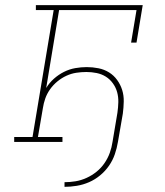

<svg xmlns="http://www.w3.org/2000/svg" viewBox="-20 -550 640 744"><path d="M230 174V156Q251 156 272.5 152.5Q294 149 315 139.5Q336 130 354 115.5Q372 101 385 82Q398 63 405.5 42Q413 21 416 0L435 -113Q438 -134 438.5 -154Q439 -174 434 -192.5Q429 -211 417.5 -227Q406 -243 390 -253Q374 -263 354.5 -267Q335 -271 315 -271Q295 -271 275.5 -268Q256 -265 237.5 -256.5Q219 -248 202.5 -234.5Q186 -221 174 -204Q162 -187 155.5 -168.5Q149 -150 146 -130L127 -19H222V0H35V-19H106L188 -511H119V-530H533L509 -385H488L509 -511H209L159 -209Q171 -229 189 -245Q207 -261 228 -271.5Q249 -282 271.5 -286Q294 -290 316 -290Q339 -290 361.5 -285.5Q384 -281 402.5 -269.5Q421 -258 434 -240Q447 -222 453.5 -201Q460 -180 459.5 -156.5Q459 -133 456 -110L437 0Q433 24 425 47.5Q417 71 402.5 92Q388 113 368 129.5Q348 146 325 156Q302 166 277.5 170Q253 174 230 174Z"/></svg>

Font: Iosevka Slab ThExObl
Style: Regular
Weight: 100
Width: 7
Italic angle: -9°
Monospace: yes
Designer: Belleve Invis
Foundry: Belleve Invis
Version: Version 11.1.1; ttfautohint (v1.8.3)